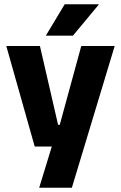

<svg xmlns="http://www.w3.org/2000/svg" viewBox="-20 -707 566 899"><path d="M252 -122.5H332L250 -87L360.5 -491.5H517L316.5 172H163.5L240 -78L312 -21H142.5L9.5 -491.5H167ZM195.5 -541.5 283 -687H442V-685L321.5 -540H195.5Z"/></svg>

Font: Anek Kannada
Style: Bold
Weight: 700
Version: Version 1.003